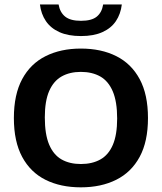

<svg xmlns="http://www.w3.org/2000/svg" viewBox="-20 -816 712 844"><path d="M335.5 7.5Q246.5 7.5 180.2 -25.5Q114 -58.5 77.5 -126.2Q41 -194 41 -297Q41 -400.5 77.5 -468.2Q114 -536 180.5 -569.2Q247 -602.5 335.5 -602.5Q425 -602.5 491.2 -569.2Q557.5 -536 594 -468.2Q630.5 -400.5 630.5 -297Q630.5 -194 594 -126.5Q557.5 -59 491 -25.8Q424.5 7.5 335.5 7.5ZM335.5 -95Q385.5 -95 421.2 -115Q457 -135 476 -179.2Q495 -223.5 495 -295Q495 -369 475.8 -414.2Q456.5 -459.5 420.8 -479.8Q385 -500 335.5 -500Q286.5 -500 251 -480Q215.5 -460 196.2 -416Q177 -372 177 -300Q177 -225.5 196 -180.5Q215 -135.5 250.5 -115.2Q286 -95 335.5 -95ZM336 -657.5Q279.5 -657.5 241.2 -674.8Q203 -692 181.8 -723.2Q160.5 -754.5 155.5 -796.5H237.5Q243.5 -761.5 266.5 -743Q289.5 -724.5 336 -724.5Q383 -724.5 405.5 -743Q428 -761.5 433.5 -796.5H515.5Q510.5 -754.5 489.5 -723.2Q468.5 -692 430.2 -674.8Q392 -657.5 336 -657.5Z"/></svg>

Font: Encode Sans SC Condensed Thin SemiBold
Style: Regular
Weight: 600
Version: Version 3.002